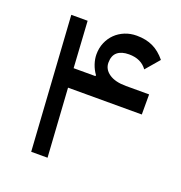

<svg xmlns="http://www.w3.org/2000/svg" viewBox="-115 -718 771 817"><g transform="rotate(20 270.5 -309.0)"><path d="M162 -396H260L262 -400Q248 -419 240.5 -441.5Q233 -464 233 -485Q233 -514 243.5 -538.5Q254 -563 272 -580.5Q290 -598 314.5 -608Q339 -618 368 -618Q410 -618 441.5 -603Q473 -588 499 -556L446 -494Q419 -532 364 -532Q330 -532 311.5 -516.5Q293 -501 293 -469Q293 -439 320.5 -420Q348 -401 397 -401H502V-310H168L188 0H114L75 -606H149Z"/></g></svg>

Font: IBM Plex Sans Arabic
Style: Regular
Weight: 400
Designer: Mike Abbink, Paul van der Laan, Pieter van Rosmalen, Wael Morcos, Khajak Apelian
Foundry: Bold Monday
Version: Version 1.005